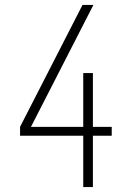

<svg xmlns="http://www.w3.org/2000/svg" viewBox="-20 -755 540 775"><path d="M316 0V-207H61V-243L313 -735H357L105 -243H316V-460H355V-243H431V-207H355V0Z"/></svg>

Font: Iosevka Extralight
Style: Regular
Weight: 200
Monospace: yes
Designer: Belleve Invis
Foundry: Belleve Invis
Version: Version 32.0.1; ttfautohint (v1.8.4)